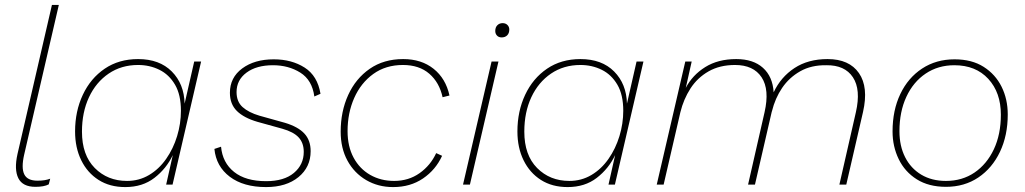

<svg xmlns="http://www.w3.org/2000/svg" viewBox="-20 -750 4163 780"><path d="M124 9Q72 9 54.5 -26Q37 -61 51 -124L191 -730H219L78 -121Q66 -68 78.5 -42Q91 -16 132 -16Q149 -16 161 -18Q173 -20 184 -24L178 -1Q159 9 124 9Z M489 10Q426 10 380.5 -19Q335 -48 310 -99Q285 -150 285 -216Q285 -298 316.5 -365Q348 -432 405.5 -471Q463 -510 541 -510Q628 -510 678 -459.5Q728 -409 730 -329L769 -500H797L681 0H655L682 -120Q656 -65 607.5 -27.5Q559 10 489 10ZM496 -15Q545 -15 585.5 -39Q626 -63 655 -104.5Q684 -146 699.5 -197Q715 -248 715 -300Q715 -365 691 -406Q667 -447 627.5 -466.5Q588 -486 541 -486Q473 -486 421.5 -451Q370 -416 341.5 -355Q313 -294 313 -215Q313 -120 365 -67.5Q417 -15 496 -15Z M1061 10Q969 10 913.5 -32Q858 -74 851 -145L878 -154Q884 -89 931 -51.5Q978 -14 1061 -14Q1134 -14 1174 -47.5Q1214 -81 1214 -133Q1214 -169 1193.5 -191.5Q1173 -214 1127 -227L1026 -255Q971 -271 942.5 -299Q914 -327 914 -373Q914 -435 964 -472Q1014 -509 1092 -509Q1165 -509 1217.5 -475.5Q1270 -442 1282 -369L1257 -358Q1248 -425 1200 -455Q1152 -485 1089 -485Q1022 -485 981.5 -455Q941 -425 941 -376Q941 -337 965.5 -315Q990 -293 1034 -280L1138 -251Q1191 -235 1216.5 -207.5Q1242 -180 1242 -136Q1242 -71 1192.5 -30.5Q1143 10 1061 10Z M1577 10Q1516 10 1467.5 -18.5Q1419 -47 1391.5 -97.5Q1364 -148 1364 -215Q1364 -297 1394.5 -364Q1425 -431 1482 -470.5Q1539 -510 1618 -510Q1692 -510 1741.5 -470.5Q1791 -431 1806 -362L1778 -355Q1765 -415 1724 -450.5Q1683 -486 1617 -486Q1547 -486 1496.5 -449.5Q1446 -413 1419 -352Q1392 -291 1392 -217Q1392 -155 1416.5 -109.5Q1441 -64 1484 -39.5Q1527 -15 1581 -15Q1640 -15 1684.5 -46.5Q1729 -78 1752 -128L1776 -117Q1750 -60 1698.5 -25Q1647 10 1577 10Z M2018 -598Q2006 -598 1999 -605.5Q1992 -613 1992 -624Q1992 -639 2000.5 -647.5Q2009 -656 2022 -656Q2034 -656 2041.5 -648.5Q2049 -641 2049 -630Q2049 -615 2040.5 -606.5Q2032 -598 2018 -598ZM2005 -500 1889 0H1861L1977 -500Z M2286 10Q2223 10 2177.5 -19Q2132 -48 2107 -99Q2082 -150 2082 -216Q2082 -298 2113.5 -365Q2145 -432 2202.5 -471Q2260 -510 2338 -510Q2425 -510 2475 -459.5Q2525 -409 2527 -329L2566 -500H2594L2478 0H2452L2479 -120Q2453 -65 2404.5 -27.5Q2356 10 2286 10ZM2293 -15Q2342 -15 2382.5 -39Q2423 -63 2452 -104.5Q2481 -146 2496.5 -197Q2512 -248 2512 -300Q2512 -365 2488 -406Q2464 -447 2424.5 -466.5Q2385 -486 2338 -486Q2270 -486 2218.5 -451Q2167 -416 2138.5 -355Q2110 -294 2110 -215Q2110 -120 2162 -67.5Q2214 -15 2293 -15Z M2648 0 2764 -500H2790L2766 -393Q2793 -445 2845 -477.5Q2897 -510 2971 -510Q3040 -510 3079.5 -474.5Q3119 -439 3123 -375Q3152 -437 3207.5 -473.5Q3263 -510 3342 -510Q3430 -510 3469.5 -453Q3509 -396 3486 -295L3418 0H3390L3457 -294Q3478 -386 3445 -436Q3412 -486 3337 -485Q3276 -486 3231 -460.5Q3186 -435 3157.5 -393Q3129 -351 3116 -298L3115 -295L3047 0H3019L3086 -294Q3107 -386 3074 -436Q3041 -486 2966 -486Q2904 -486 2858.5 -460Q2813 -434 2785 -390.5Q2757 -347 2744 -294L2676 0Z M3823 9Q3753 9 3704.5 -21.5Q3656 -52 3631 -103.5Q3606 -155 3606 -216Q3606 -302 3637.5 -368Q3669 -434 3726 -471.5Q3783 -509 3858 -509Q3928 -509 3976 -478.5Q4024 -448 4049 -397.5Q4074 -347 4074 -285Q4074 -200 4042.5 -133.5Q4011 -67 3954.5 -29Q3898 9 3823 9ZM3823 -15Q3889 -15 3939 -49Q3989 -83 4017.5 -143.5Q4046 -204 4046 -284Q4046 -374 3995 -429.5Q3944 -485 3857 -485Q3791 -485 3740.5 -451Q3690 -417 3662 -356.5Q3634 -296 3634 -217Q3634 -157 3657 -111.5Q3680 -66 3722.5 -40.5Q3765 -15 3823 -15Z"/></svg>

Font: Work Sans ExtraLight
Style: Italic
Weight: 200
Italic angle: -13°
Designer: Wei Huang
Foundry: Wei Huang
Version: Version 2.012; ttfautohint (v1.8.3)